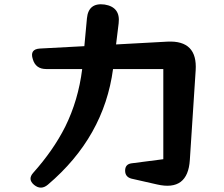

<svg xmlns="http://www.w3.org/2000/svg" viewBox="-20 -828 1040 890"><path d="M589 0Q560 -8 560 -37Q560 -67 590 -71L737 -90V-508H504Q462 -193 202 28Q170 55 138 29Q107 3 134 -27Q227 -131 282 -240Q343 -363 361 -508H194Q145 -508 132 -554Q117 -600 165 -603L371 -614L383 -743Q390 -817 465 -807Q539 -795 530 -720L518 -622L756 -635Q896 -642 887 -502L860 -87Q851 60 708 27Z"/></svg>

Font: MaokenZhuyuanTi
Style: Regular
Weight: 400
Designer: Fontworks Inc & LongZhuTi team: ZERO子、时光羊、荆南、频凡、刘鹏、Little White Dog、帆影Magmeta、奈白不弍、白日月球、ChaoTawei、雨三（排名不分先后）
Version: Version 1.000; 20230222